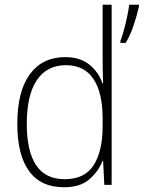

<svg xmlns="http://www.w3.org/2000/svg" viewBox="-20 -780 606 810"><path d="M250 10Q152 10 102.5 -58.5Q53 -127 53 -257Q53 -395 106 -467Q159 -539 255 -539Q319 -539 358 -506.5Q397 -474 412 -429H415Q413 -481 413 -530V-760H451V0H420L415 -102H413Q396 -58 357.5 -24Q319 10 250 10ZM254 -24Q337 -24 375 -83Q413 -142 413 -248V-281Q413 -388 374.5 -446.5Q336 -505 258 -505Q178 -505 135.5 -442Q93 -379 93 -257Q93 -143 132 -83.5Q171 -24 254 -24ZM566 -752Q559 -719 544 -674Q529 -629 510 -599H488V-608Q494 -621 502 -650.5Q510 -680 516.5 -710.5Q523 -741 525 -760H566Z"/></svg>

Font: Noto Sans Khmer UI SemiCondensed ExtraLight
Style: Regular
Weight: 200
Width: 4
Designer: Danh Hong and the Monotype Design Team
Foundry: Monotype Imaging Inc.
Version: Version 2.002; ttfautohint (v1.8.4.7-5d5b)